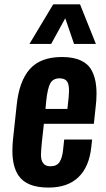

<svg xmlns="http://www.w3.org/2000/svg" viewBox="-20 -847 484 876"><path d="M114.3 -646.5 222.7 -827.1H345.2L417.5 -646.5H317.9L277.8 -763.7L213.4 -646.5ZM201.2 8.8Q101.6 8.8 64.5 -45.9Q36.1 -87.9 36.6 -161.1Q36.6 -183.6 39.1 -209L56.2 -368.2Q67.4 -477.1 116.2 -532Q165 -586.9 262.7 -586.9Q314.9 -586.9 348.9 -571Q382.8 -555.2 398.4 -525.4Q415 -495.1 418.9 -452.1Q420.4 -436 420.4 -418Q420.4 -388.7 416 -354.5L408.2 -282.2H180.2L170.9 -197.3Q168 -168 167 -143.6Q167 -141.1 167 -138.2Q167 -117.2 176.3 -103.5Q186.5 -87.9 210.4 -88.4Q239.3 -88.4 252 -108.2Q264.6 -127.9 268.1 -166L272.9 -210.4H400.4L396.5 -176.3Q387.2 -86.4 338.1 -38.8Q289.1 8.8 201.2 8.8ZM187.5 -350.1H287.6L293.5 -405.3Q294.9 -420.4 294.9 -432.6Q294.9 -457 289.1 -469.7Q280.3 -489.3 252 -489.7Q222.7 -489.7 210 -467.8Q197.3 -445.8 190.9 -386.7Z"/></svg>

Font: Oswald
Style: Medium
Weight: 500
Designer: Vernon Adams
Foundry: Vernon Adams
Version: 3.0; ttfautohint (v0.94.23-7a4d-dirty) -l 8 -r 50 -G 150 -x 